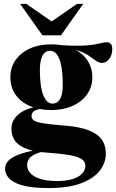

<svg xmlns="http://www.w3.org/2000/svg" viewBox="-20 -738 604 998"><path d="M233.5 239.5Q170.5 239.5 127.2 232Q84 224.5 57.5 210.8Q31 197 18.8 178.5Q6.5 160 6.5 138Q6.5 120 17.5 104.8Q28.5 89.5 52.8 76.5Q77 63.5 117.8 52.8Q158.5 42 218.5 32.5H267V39Q210 46 178 57.2Q146 68.5 133.5 84Q121 99.5 121 120Q121 145.5 139.8 164.2Q158.5 183 193.2 193Q228 203 276 203Q326 203 358.5 192.5Q391 182 407.2 164Q423.5 146 423.5 124Q423.5 106.5 411.8 95Q400 83.5 375.5 76Q351 68.5 312.2 63.8Q273.5 59 219.5 55Q168.5 51 134 40.8Q99.5 30.5 78.5 14.5Q57.5 -1.5 48.5 -22.8Q39.5 -44 39.5 -70.5Q39.5 -114.5 79 -146.2Q118.5 -178 194.5 -187.5L203.5 -173Q171 -170.5 157.5 -160.8Q144 -151 144 -137Q144 -125.5 150.2 -117.5Q156.5 -109.5 173.8 -104Q191 -98.5 224.5 -94.2Q258 -90 312.5 -85.5Q371.5 -81 412.8 -69.8Q454 -58.5 480 -40.5Q506 -22.5 518 2.8Q530 28 530 61Q530 109 498 149.8Q466 190.5 400.2 215Q334.5 239.5 233.5 239.5ZM247.5 -166Q182.5 -166 134.5 -187.2Q86.5 -208.5 60.2 -246.8Q34 -285 34 -336.5Q34 -387.5 61 -426Q88 -464.5 135.8 -486Q183.5 -507.5 245.5 -507.5Q296 -507.5 335.5 -494.8Q375 -482 402.8 -459Q430.5 -436 445.2 -405Q460 -374 460 -337Q460 -286.5 432.8 -248Q405.5 -209.5 357.8 -187.8Q310 -166 247.5 -166ZM254.5 -199.5Q282.5 -201 295.5 -230Q308.5 -259 306 -315.5Q304.5 -395.5 286.8 -435.5Q269 -475.5 238.5 -474Q211.5 -473 198.5 -444Q185.5 -415 187.5 -358.5Q189 -279 206.8 -238.8Q224.5 -198.5 254.5 -199.5ZM317 -482.5 293 -503.5Q360.5 -499 403 -500.5Q445.5 -502 470.2 -506.5Q495 -511 509.2 -514.8Q523.5 -518.5 534.5 -518.5Q547 -518.5 555.2 -510.5Q563.5 -502.5 563.5 -483Q563.5 -452 547.8 -431.5Q532 -411 510.5 -411Q494.5 -411 479 -422Q463.5 -433 443 -447.5Q422.5 -462 392.2 -472.8Q362 -483.5 317 -482.5ZM274 -609H223L380.5 -718H412.5L297 -554.5H200.5L84.5 -718H116.5Z"/></svg>

Font: Newsreader 60pt
Style: Bold
Weight: 700
Designer: Hugues Gentile
Foundry: Production Type
Version: Version 1.003